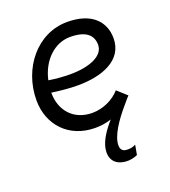

<svg xmlns="http://www.w3.org/2000/svg" viewBox="-134 -621 822 928"><g transform="rotate(-20 277.0 -157.5)"><path d="M272 5C300 5 328 1 355 -8C319 32 290 76 283 115C274 165 296 203 354 208C374 210 398 205 415 197L424 147C409 155 392 158 374 156C356 154 342 142 348 107C358 51 412 -17 463 -75L475 -88L426 -132C394 -95 340 -68 283 -68C187 -68 129 -136 129 -227V-228C172 -222 217 -217 262 -217C389 -217 502 -260 502 -373C502 -458 443 -523 318 -523C162 -523 49 -381 49 -217C49 -90 137 5 272 5ZM136 -289C157 -385 226 -450 306 -450C391 -450 421 -415 421 -368C421 -312 347 -280 247 -280C211 -280 172 -283 136 -289Z"/></g></svg>

Font: Fixel Text 20240404
Style: Italic
Weight: 400
Width: 4
Italic angle: -10°
Designer: AlfaBravo + MacPaw
Foundry: Kyrylo Tkachov, Marchela Mozhyna, Serhii Makarenko, Maria Weinstein, Zakhar Kryvoshyya
Version: Version 1.211;Glyphs 3.2 (3225)